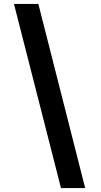

<svg xmlns="http://www.w3.org/2000/svg" viewBox="-20 -795 515 976"><path d="M290 161 51 -775H175L413 161Z"/></svg>

Font: Inclusive Sans SemiBold
Style: Italic
Weight: 600
Italic angle: -7°
Designer: Olivia King
Foundry: Olivia King
Version: Version 2.004